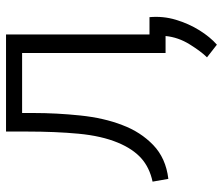

<svg xmlns="http://www.w3.org/2000/svg" viewBox="-70 -486 722 621"><g transform="rotate(-90 290.5 -175.0)"><path d="M457 166 416 134Q435 115 458 78Q481 41 485 0H430V-464H236V-427Q236 -353 228 -276Q220 -199 197 -140Q175 -81 132.5 -40Q90 1 23 9L14 -42Q60 -52 90 -79Q120 -106 140 -154Q162 -207 169 -281.5Q176 -356 176 -448V-516H490V-52H546Q550 -8 537.5 33.5Q525 75 503.5 109.5Q482 144 457 166Z"/></g></svg>

Font: Ubuntu Sans Light
Style: Regular
Weight: 300
Designer: Dalton Maag Ltd
Foundry: Dalton Maag Ltd
Version: Version 1.006; ttfautohint (v1.8.4.7-5d5b)